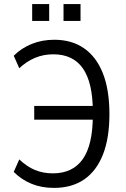

<svg xmlns="http://www.w3.org/2000/svg" viewBox="-20 -908 615 937"><path d="M243 9Q183 9 134 -11Q85 -31 47 -69L74 -130Q111 -95 150.5 -78.5Q190 -62 238 -62Q335 -62 384 -131.5Q433 -201 433 -345L452 -324H147V-391H452L433 -363Q433 -504 385 -573.5Q337 -643 240 -643Q192 -643 150.5 -625.5Q109 -608 74 -575L47 -636Q84 -673 134.5 -693.5Q185 -714 245 -714Q330 -714 390 -672.5Q450 -631 482 -550.5Q514 -470 514 -351Q514 -234 482.5 -154Q451 -74 391 -32.5Q331 9 243 9ZM290 -806V-888H373V-806ZM137 -806V-888H220V-806Z"/></svg>

Font: Nunito Sans 10pt Condensed
Style: Regular
Weight: 400
Width: 3
Designer: Vernon Adams
Foundry: Vernon Adams
Version: Version 3.101;gftools[0.9.27]